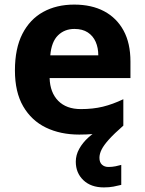

<svg xmlns="http://www.w3.org/2000/svg" viewBox="-20 -576 631 836"><path d="M413 111Q413 131 424 141Q435 151 452 151Q468 151 483 148Q498 145 508 142V229Q492 233 474 236.5Q456 240 432 240Q376 240 343 208.5Q310 177 310 128Q310 99 325 72Q340 45 365 22.5Q390 0 420 -17L517 -29Q477 6 454.5 31Q432 56 422.5 75Q413 94 413 111ZM303 -556Q379 -556 433.5 -527Q488 -498 518 -443Q548 -388 548 -308V-236H196Q198 -173 233.5 -137Q269 -101 332 -101Q385 -101 428 -111.5Q471 -122 517 -144V-29Q477 -9 432.5 0.5Q388 10 325 10Q243 10 180 -20.5Q117 -51 81 -113Q45 -175 45 -269Q45 -365 77.5 -428.5Q110 -492 168 -524Q226 -556 303 -556ZM304 -450Q261 -450 232.5 -422Q204 -394 199 -335H408Q408 -368 396.5 -394Q385 -420 362 -435Q339 -450 304 -450Z"/></svg>

Font: Noto Sans Hebrew
Style: Bold
Weight: 700
Designer: Monotype Design Team
Foundry: Monotype Imaging Inc.
Version: Version 2.003